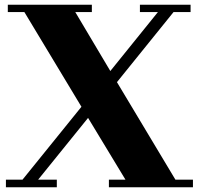

<svg xmlns="http://www.w3.org/2000/svg" viewBox="-20 -729 840 811"><path d="M721 30H795V62H440V30H510L352 -231L141 30H220V62H5V30H75L324 -278L83 -678H13V-709H368V-678H298L446 -429L647 -678H571V-709H785V-678H713L474 -382Z"/></svg>

Font: Cafe24 ClassicType
Style: Regular
Weight: 400
Designer: Cafe24 thkim, hmlim, mnelim & 4IR
Foundry: Cafe24
Version: Version 1.000